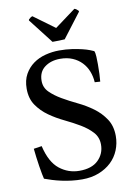

<svg xmlns="http://www.w3.org/2000/svg" viewBox="-101 -1001 752 1076"><g transform="rotate(-10 274.5 -462.5)"><path d="M86 -211Q108 -117 158 -77.5Q208 -38 271 -38Q342 -38 378.5 -74Q415 -110 415 -162Q415 -204 388.5 -233Q362 -262 322.5 -285.5Q283 -309 237 -331Q191 -353 151.5 -381Q112 -409 85.5 -447.5Q59 -486 59 -542Q59 -590 78 -624Q97 -658 127.5 -680Q158 -702 197 -712Q236 -722 275 -722Q315 -722 348 -717Q381 -712 405.5 -706Q430 -700 446.5 -693.5Q463 -687 469 -684Q474 -673 475 -651Q476 -629 476 -608Q476 -579 475 -553.5Q474 -528 472 -510L441 -512Q439 -545 427.5 -574.5Q416 -604 394.5 -626.5Q373 -649 342.5 -662Q312 -675 272 -675Q220 -675 184.5 -648.5Q149 -622 149 -571Q149 -533 175.5 -506.5Q202 -480 241.5 -457Q281 -434 327 -412Q373 -390 412.5 -361Q452 -332 478.5 -292Q505 -252 505 -195Q505 -153 489.5 -115Q474 -77 444.5 -49Q415 -21 373 -4.5Q331 12 278 12Q248 12 218.5 8.5Q189 5 161.5 -1Q134 -7 110 -14.5Q86 -22 67 -29Q65 -36 61 -56.5Q57 -77 53 -102.5Q49 -128 45.5 -155.5Q42 -183 40 -204ZM248 -776Q246 -776 242 -783L138 -917Q138 -921 139 -922Q150 -934 161 -937L281 -849L400 -937Q411 -934 422 -922Q423 -921 423 -917L317 -778Q299 -777 285 -776.5Q271 -776 248 -776Z"/></g></svg>

Font: Lusitana
Style: Regular
Weight: 400
Designer: Ana Paula Megda
Foundry: Ana Paula Megda
Version: Version 1.000; ttfautohint (v1.1) -l 8 -r 50 -G 200 -x 14 -D